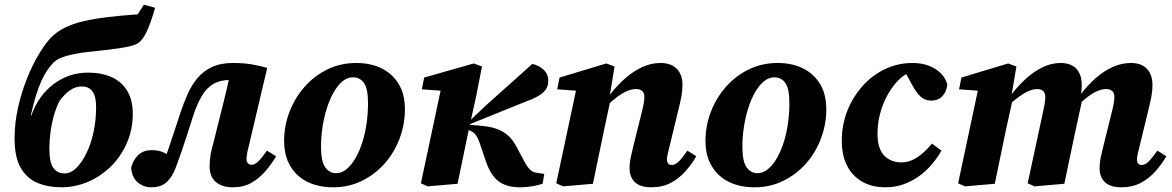

<svg xmlns="http://www.w3.org/2000/svg" viewBox="-20 -782 4988 817"><path d="M240 15Q184 15 139 -4Q94 -23 68 -68Q42 -113 42 -194Q42 -258 56.5 -323Q71 -388 94.5 -447Q118 -506 146 -552.5Q174 -599 199 -624Q223 -648 256.5 -664.5Q290 -681 334.5 -691.5Q379 -702 436.5 -709Q494 -716 566 -721L592 -762L640 -749Q626 -699 610.5 -661.5Q595 -624 577 -606Q562 -591 526 -583.5Q490 -576 444 -571Q398 -566 351 -560.5Q304 -555 266 -545Q228 -535 209 -517Q195 -503 181.5 -483.5Q168 -464 156 -437.5Q144 -411 133 -375Q122 -339 111 -291L113 -290Q128 -333 152.5 -367Q177 -401 208.5 -424.5Q240 -448 276.5 -460.5Q313 -473 354 -473Q412 -473 454.5 -454Q497 -435 521 -396Q545 -357 545 -298Q545 -232 520.5 -175Q496 -118 453.5 -75.5Q411 -33 356 -9Q301 15 240 15ZM255 -44Q281 -44 304.5 -67Q328 -90 347.5 -129.5Q367 -169 378 -220Q389 -271 389 -325Q389 -372 373.5 -393Q358 -414 328 -414Q301 -414 277.5 -397.5Q254 -381 233 -352Q220 -327 210 -292.5Q200 -258 195 -221Q190 -184 190 -149Q190 -91 207 -67.5Q224 -44 255 -44Z M624 15Q590 15 565.5 -6.5Q541 -28 538 -68Q546 -101 568 -122Q590 -143 625 -143Q642 -143 654.5 -140.5Q667 -138 680 -131.5Q693 -125 709 -114L726 -103L691 -54L668 -73Q682 -106 694.5 -142Q707 -178 720 -218Q733 -258 748 -303Q762 -345 779 -383Q796 -421 821 -450.5Q846 -480 882.5 -497Q919 -514 971 -514Q1019 -514 1054.5 -507.5Q1090 -501 1117 -493L1039 -162Q1034 -144 1031.5 -129.5Q1029 -115 1029 -105Q1029 -93 1035 -87Q1041 -81 1051 -81Q1065 -81 1079.5 -95.5Q1094 -110 1116 -141L1155 -117Q1135 -83 1109 -53Q1083 -23 1049.5 -4Q1016 15 971 15Q924 15 898 -8Q872 -31 872 -74Q872 -99 876 -123Q880 -147 887 -170L926 -326Q936 -364 945 -403Q954 -442 962 -482L1018 -436Q1006 -438 991.5 -440Q977 -442 961 -442Q918 -442 889 -425.5Q860 -409 839.5 -375Q819 -341 802 -289Q787 -242 775 -204.5Q763 -167 751.5 -134.5Q740 -102 728 -69Q713 -29 689 -7Q665 15 624 15Z M1398 15Q1337 15 1290.5 -7Q1244 -29 1216.5 -73.5Q1189 -118 1189 -183Q1189 -247 1212 -306.5Q1235 -366 1276 -412.5Q1317 -459 1373 -486.5Q1429 -514 1496 -514Q1557 -514 1603 -491.5Q1649 -469 1676 -425.5Q1703 -382 1703 -316Q1703 -253 1680.5 -193Q1658 -133 1617 -86.5Q1576 -40 1520 -12.5Q1464 15 1398 15ZM1410 -45Q1434 -45 1455 -62.5Q1476 -80 1493 -109.5Q1510 -139 1522 -177Q1534 -215 1540 -257.5Q1546 -300 1546 -343Q1546 -404 1529 -428.5Q1512 -453 1482 -453Q1458 -453 1437.5 -436Q1417 -419 1400 -389.5Q1383 -360 1371 -322Q1359 -284 1352.5 -242Q1346 -200 1346 -158Q1346 -95 1364 -70Q1382 -45 1410 -45Z M1800 11 1771 -2 1861 -425 1910 -392 1775 -402 1785 -452 1996 -512 2031 -499 2006 -372 1974 -227Q1962 -170 1950.5 -113.5Q1939 -57 1927 0ZM2289 0Q2271 6 2245 10.5Q2219 15 2192 15Q2137 15 2103 -9.5Q2069 -34 2048 -94L2022 -171Q2015 -192 2007.5 -203.5Q2000 -215 1991 -220.5Q1982 -226 1968 -231L1957 -234V-269H1980L2044 -330L2245 -510Q2273 -504 2293 -485.5Q2313 -467 2313 -438Q2313 -416 2301.5 -400Q2290 -384 2267 -371.5Q2244 -359 2208 -346L1978 -253L1980 -251L2025 -247Q2063 -244 2091 -234.5Q2119 -225 2140 -207Q2161 -189 2177 -159L2208 -101Q2223 -72 2235.5 -60Q2248 -48 2269 -46L2296 -42Z M2376 11 2347 -2 2437 -425 2486 -392 2351 -402 2361 -452 2560 -512 2595 -499 2573 -364 2578 -358 2550 -227Q2538 -170 2526.5 -113.5Q2515 -57 2503 0ZM2752 15Q2704 15 2681.5 -7Q2659 -29 2659 -65Q2659 -90 2664.5 -115.5Q2670 -141 2676 -164L2709 -297Q2715 -320 2718.5 -338Q2722 -356 2722 -369Q2722 -386 2713 -394.5Q2704 -403 2687 -403Q2669 -403 2649.5 -395Q2630 -387 2607.5 -370.5Q2585 -354 2557 -327L2554 -380H2576Q2608 -421 2643 -451Q2678 -481 2715 -497.5Q2752 -514 2791 -514Q2835 -514 2859.5 -489.5Q2884 -465 2884 -421Q2884 -396 2879.5 -372Q2875 -348 2869 -324L2829 -159Q2825 -142 2821.5 -128Q2818 -114 2818 -104Q2818 -93 2823 -86.5Q2828 -80 2838 -80Q2853 -80 2868 -94.5Q2883 -109 2905 -141L2943 -117Q2924 -84 2897 -53.5Q2870 -23 2834.5 -4Q2799 15 2752 15Z M3191 15Q3130 15 3083.5 -7Q3037 -29 3009.5 -73.5Q2982 -118 2982 -183Q2982 -247 3005 -306.5Q3028 -366 3069 -412.5Q3110 -459 3166 -486.5Q3222 -514 3289 -514Q3350 -514 3396 -491.5Q3442 -469 3469 -425.5Q3496 -382 3496 -316Q3496 -253 3473.5 -193Q3451 -133 3410 -86.5Q3369 -40 3313 -12.5Q3257 15 3191 15ZM3203 -45Q3227 -45 3248 -62.5Q3269 -80 3286 -109.5Q3303 -139 3315 -177Q3327 -215 3333 -257.5Q3339 -300 3339 -343Q3339 -404 3322 -428.5Q3305 -453 3275 -453Q3251 -453 3230.5 -436Q3210 -419 3193 -389.5Q3176 -360 3164 -322Q3152 -284 3145.5 -242Q3139 -200 3139 -158Q3139 -95 3157 -70Q3175 -45 3203 -45Z M3748 15Q3690 15 3648.5 -9Q3607 -33 3584.5 -77Q3562 -121 3562 -183Q3562 -250 3585 -309Q3608 -368 3649 -414.5Q3690 -461 3745 -487.5Q3800 -514 3863 -514Q3902 -514 3932 -502.5Q3962 -491 3982.5 -471Q4003 -451 4011 -423Q4009 -395 3991.5 -374.5Q3974 -354 3942 -354Q3917 -354 3899 -369.5Q3881 -385 3864 -416L3826 -485H3880V-472H3847Q3822 -461 3798 -435.5Q3774 -410 3755 -375Q3736 -340 3725 -298.5Q3714 -257 3714 -214Q3714 -149 3742.5 -120Q3771 -91 3816 -91Q3840 -91 3862 -101Q3884 -111 3905 -129Q3926 -147 3946 -171L3986 -141Q3971 -114 3948 -86Q3925 -58 3895 -35.5Q3865 -13 3828 1Q3791 15 3748 15Z M4086 11 4057 -2 4147 -425 4196 -392 4061 -402 4071 -452 4270 -512 4305 -499 4282 -363H4290L4260 -227Q4248 -170 4236.5 -113.5Q4225 -57 4213 0ZM4382 11 4353 -2 4416 -295Q4421 -318 4424.5 -336Q4428 -354 4428 -369Q4428 -386 4419 -394.5Q4410 -403 4394 -403Q4377 -403 4358 -395Q4339 -387 4316 -370.5Q4293 -354 4266 -328L4263 -380H4284Q4314 -419 4347.5 -449Q4381 -479 4418 -496.5Q4455 -514 4492 -514Q4537 -514 4560 -489.5Q4583 -465 4583 -420Q4583 -400 4580.5 -386Q4578 -372 4576 -358L4585 -357L4556 -224Q4544 -168 4532.5 -112.5Q4521 -57 4509 0ZM4753 15Q4704 15 4681.5 -7Q4659 -29 4659 -65Q4659 -90 4664.5 -115.5Q4670 -141 4676 -164L4709 -297Q4715 -320 4718.5 -338Q4722 -356 4722 -369Q4722 -386 4713 -394.5Q4704 -403 4687 -403Q4670 -403 4650.5 -395Q4631 -387 4608.5 -370Q4586 -353 4558 -326L4555 -380H4578Q4609 -420 4643 -450Q4677 -480 4715 -497Q4753 -514 4792 -514Q4837 -514 4860.5 -489Q4884 -464 4884 -420Q4884 -396 4879.5 -372Q4875 -348 4869 -324L4829 -159Q4825 -142 4821.5 -128Q4818 -114 4818 -104Q4818 -93 4823 -86.5Q4828 -80 4838 -80Q4853 -80 4867.5 -94.5Q4882 -109 4905 -141L4943 -117Q4924 -84 4897 -53.5Q4870 -23 4834.5 -4Q4799 15 4753 15Z"/></svg>

Font: Source Serif 4
Style: Bold Italic
Weight: 700
Italic angle: -12°
Designer: Frank Grießhammer
Foundry: Adobe Systems Incorporated
Version: Version 4.004;hotconv 1.0.116;makeotfexe 2.5.65601